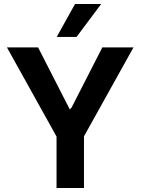

<svg xmlns="http://www.w3.org/2000/svg" viewBox="-20 -940 705 960"><path d="M362.8 -755.4 485.8 -919.9H355L263.7 -755.4ZM14.6 -703.1 262.7 -257.3V0H399.9V-258.3L647.5 -703.1H491.7L336.4 -399.4L335 -400.9L329.6 -391.6L170.4 -703.1Z"/></svg>

Font: Faust Sans Bold
Style: Regular
Weight: 700
Designer: Andreas Faust
Version: Version 1.003;Glyphs 3.1.2 (3151)